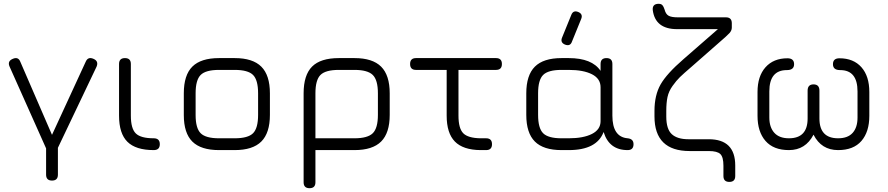

<svg xmlns="http://www.w3.org/2000/svg" viewBox="-20 -788 4664 1008"><path d="M222 129V-9L30 -439Q18 -467 47 -479Q76 -492 87 -463L253 -80L430 -464Q442 -492 471 -479Q499 -467 487 -438L284 -12V129Q284 160 253 160Q222 160 222 129Z M787 0Q693 0 649 -43.5Q605 -87 605 -181V-452Q605 -483 636 -483Q667 -483 667 -452V-181Q667 -113 693 -87.5Q719 -62 787 -62Q819 -62 819 -31Q819 0 787 0Z M1130 0Q1035 0 990 -44.5Q945 -89 945 -184V-298Q945 -394 990 -438.5Q1035 -483 1130 -483H1212Q1307 -483 1352 -438Q1397 -393 1397 -298V-185Q1397 -90 1352 -45Q1307 0 1212 0ZM1007 -184Q1007 -115 1033.5 -88.5Q1060 -62 1130 -62H1212Q1282 -62 1308.5 -88.5Q1335 -115 1335 -185V-298Q1335 -368 1308.5 -394.5Q1282 -421 1212 -421H1130Q1060 -421 1033.5 -394.5Q1007 -368 1007 -298Z M1574 169V-298Q1574 -394 1618.5 -438.5Q1663 -483 1759 -483H1841Q1936 -483 1981 -438Q2026 -393 2026 -298V-185Q2026 -90 1981 -45Q1936 0 1841 0H1636V169Q1636 200 1605 200Q1574 200 1574 169ZM1636 -62H1841Q1910 -62 1937 -88.5Q1964 -115 1964 -185V-298Q1964 -368 1937 -394.5Q1910 -421 1841 -421H1759Q1689 -421 1662.5 -394.5Q1636 -368 1636 -298Z M2164 -421Q2133 -421 2133 -452Q2133 -483 2164 -483H2584Q2615 -483 2615 -452Q2615 -421 2584 -421H2387V-181Q2387 -114 2412 -88.5Q2437 -63 2503 -62H2532Q2563 -62 2563 -31Q2563 0 2532 0H2502Q2411 -1 2368 -45Q2325 -89 2325 -181V-421Z M2946 -554Q2920 -565 2931 -591L2979 -709Q2989 -736 3016 -725Q3042 -714 3031 -688L2983 -570Q2974 -543 2946 -554ZM2743 -185V-298Q2743 -393 2788 -438Q2833 -483 2928 -483H2966Q3088 -483 3133 -416V-452Q3133 -483 3164 -483Q3195 -483 3195 -452V-181Q3195 -69 3275 -62Q3306 -59 3306 -31Q3306 0 3275 0Q3178 0 3149 -95Q3113 0 2966 0H2928Q2833 0 2788 -45Q2743 -90 2743 -185ZM2805 -185Q2805 -115 2831.5 -88.5Q2858 -62 2928 -62H2966Q3043 -62 3088 -85Q3133 -108 3133 -152V-330Q3133 -375 3088 -398Q3043 -421 2966 -421H2928Q2858 -421 2831.5 -394.5Q2805 -368 2805 -298Z M3407 -735Q3404 -768 3438 -768Q3451 -768 3457.5 -761Q3464 -754 3469 -738Q3475 -714 3490 -705.5Q3505 -697 3538 -697H3791Q3822 -697 3822 -666V-643Q3822 -628 3810 -614.5Q3798 -601 3749 -559L3610 -437Q3568 -401 3549.5 -383Q3531 -365 3511 -337Q3491 -309 3484.5 -279Q3478 -249 3478 -205V-176Q3478 -110 3507 -83.5Q3536 -57 3594 -57H3701Q3840 -57 3840 81V136Q3840 167 3809 167Q3778 167 3778 136V82Q3778 37 3762 21Q3746 5 3701 5H3601Q3416 5 3416 -177V-206Q3416 -288 3448 -344.5Q3480 -401 3569 -478L3749 -635H3535Q3420 -635 3407 -735Z M3957 -180V-305Q3957 -388 3999 -435Q4041 -482 4114 -482Q4149 -482 4149 -451Q4149 -420 4111 -420Q4019 -420 4019 -308V-171Q4019 -120 4045 -91Q4071 -62 4122 -62Q4220 -62 4220 -166V-312Q4220 -345 4251 -345Q4282 -345 4282 -312V-166Q4282 -62 4380 -62Q4431 -62 4456.5 -90.5Q4482 -119 4482 -171V-308Q4482 -420 4391 -420Q4353 -420 4353 -451Q4353 -482 4387 -482Q4461 -482 4502.5 -435Q4544 -388 4544 -305V-180Q4544 -96 4502.5 -48Q4461 0 4380 0Q4292 0 4251 -81Q4209 0 4122 0Q4041 0 3999 -48Q3957 -96 3957 -180Z"/></svg>

Font: Jura Medium
Style: Regular
Weight: 500
Designer: Daniel Johnson, Alexei Vanyashin
Foundry: Daniel Johnson
Version: Version 5.103